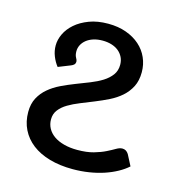

<svg xmlns="http://www.w3.org/2000/svg" viewBox="-84 -588 619 670"><g transform="rotate(15 225.0 -253.0)"><path d="M94.5 -323Q83 -337.5 75.8 -355.8Q68.5 -374 68.5 -394Q68.5 -414.5 78.5 -435.8Q88.5 -457 108.5 -474.5Q128.5 -492 158 -503.2Q187.5 -514.5 226.5 -514.5Q263 -514.5 292 -504Q321 -493.5 341.2 -475.5Q361.5 -457.5 372.2 -433.2Q383 -409 383 -381Q383 -350.5 371.8 -328.5Q360.5 -306.5 342 -290.2Q323.5 -274 299.8 -262.2Q276 -250.5 251.2 -240.5Q226.5 -230.5 202.8 -221Q179 -211.5 160.5 -200.5Q142 -189.5 130.8 -175Q119.5 -160.5 119.5 -140.5Q119.5 -123 127.5 -108.2Q135.5 -93.5 150.5 -83Q165.5 -72.5 187 -66.8Q208.5 -61 235 -61Q269.5 -61 294 -68Q318.5 -75 336 -83.8Q353.5 -92.5 365.2 -99.5Q377 -106.5 387 -106.5Q401 -106.5 409.5 -93L430 -53.5Q415 -40 394.5 -28.8Q374 -17.5 349.2 -9.2Q324.5 -1 296 3.5Q267.5 8 237 8Q190.5 8 153.2 -2.8Q116 -13.5 90 -33.5Q64 -53.5 50 -81.8Q36 -110 36 -145Q36 -174.5 47.5 -196Q59 -217.5 77.8 -233.2Q96.5 -249 120.5 -260.5Q144.5 -272 169.8 -281.8Q195 -291.5 219 -301Q243 -310.5 261.8 -322.2Q280.5 -334 292 -349.5Q303.5 -365 303.5 -386.5Q303.5 -401.5 297.5 -413.8Q291.5 -426 280.8 -434.8Q270 -443.5 255.2 -448Q240.5 -452.5 223 -452.5Q204.5 -452.5 189.8 -447.8Q175 -443 164.8 -434.8Q154.5 -426.5 149 -415.8Q143.5 -405 143.5 -393Q143.5 -379.5 148.2 -371.2Q153 -363 153 -358.5Q153 -351 149 -347Q145 -343 138.5 -340.5Z"/></g></svg>

Font: Lato 2
Style: Regular
Weight: 400
Designer: Lukasz Dziedzic with Adam Twardoch and Botio Nikoltchev
Foundry: tyPoland Lukasz Dziedzic
Version: Version 2.015; 2015-08-06; http://www.latofonts.com/